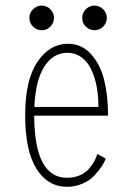

<svg xmlns="http://www.w3.org/2000/svg" viewBox="-20 -672 490 702"><path d="M164.2 -574.8Q151 -561.5 132.5 -561.5Q114 -561.5 100.8 -574.8Q87.5 -588 87.5 -606.5Q87.5 -625 100.8 -638.2Q114 -651.5 132.5 -651.5Q151 -651.5 164.2 -638.2Q177.5 -625 177.5 -606.5Q177.5 -588 164.2 -574.8ZM357.2 -574.8Q344 -561.5 325.5 -561.5Q307 -561.5 293.8 -574.8Q280.5 -588 280.5 -606.5Q280.5 -625 293.8 -638.2Q307 -651.5 325.5 -651.5Q344 -651.5 357.2 -638.2Q370.5 -625 370.5 -606.5Q370.5 -588 357.2 -574.8ZM367 -92Q361.5 -78.5 351.8 -63.5Q342 -48.5 325.2 -30.5Q308.5 -12.5 282.2 -0.8Q256 11 225 11Q155 11 113.5 -54.8Q72 -120.5 72 -251Q72 -380 117 -446Q162 -512 228 -512Q278.5 -512 312.5 -474.5Q346.5 -437 360.8 -379.8Q375 -322.5 375 -249H105Q106 -22 225 -22Q251.5 -22 272.8 -31.5Q294 -41 306.5 -56.2Q319 -71.5 325.5 -84Q332 -96.5 336 -109ZM226 -479Q175 -479 142.5 -429.2Q110 -379.5 105.5 -281H340Q340 -310 336.5 -337Q333 -364 324.5 -390.2Q316 -416.5 303.2 -436Q290.5 -455.5 270.8 -467.2Q251 -479 226 -479Z"/></svg>

Font: League Mono Condensed Thin
Style: Regular
Weight: 100
Width: 1
Designer: Tyler Finck
Foundry: The League of Moveable Type / Tyler Finck
Version: Version 2.210